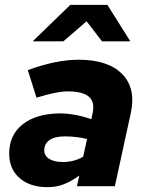

<svg xmlns="http://www.w3.org/2000/svg" viewBox="-20 -770 610 794"><path d="M177 4Q104 4 61 -33.5Q18 -71 18 -135Q18 -212 74 -256Q130 -300 227 -301Q260 -301 293.5 -294.5Q327 -288 358 -277L363 -302Q373 -348 347.5 -370Q322 -392 262 -392Q236 -392 204.5 -385.5Q173 -379 131 -366L95 -480Q155 -502 207 -512.5Q259 -523 305 -523Q427 -523 485 -464Q543 -405 521 -303L455 0H298L308 -44Q271 -18 241 -7Q211 4 177 4ZM163 -148Q163 -126 183.5 -113Q204 -100 241 -100Q263 -100 284 -105.5Q305 -111 324 -122L340 -195Q321 -200 297 -203Q273 -206 248 -206Q207 -206 185 -191Q163 -176 163 -148ZM402 -599 338 -682 242 -599H115L271 -750H424L519 -599Z"/></svg>

Font: Red Hat Text
Style: Bold Italic
Weight: 700
Italic angle: -12°
Designer: Pentagram / MCKL
Foundry: Pentagram / MCKL
Version: Version 1.003; Red Hat Text Bold Italic